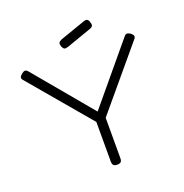

<svg xmlns="http://www.w3.org/2000/svg" viewBox="-150 -987 1082 1132"><g transform="rotate(-20 391.0 -421.5)"><path d="M732 -688Q745 -678 747.5 -669Q750 -660 741 -650L424 -272V-19Q424 -8 421 -1.5Q418 5 411.5 8Q405 11 394 11Q383 11 376.5 8Q370 5 367 -2Q364 -9 364 -21V-268L42 -649Q33 -659 36 -668Q39 -677 52 -687Q61 -694 67.5 -695.5Q74 -697 80 -693.5Q86 -690 92 -682L392 -323L691 -682Q697 -690 702.5 -693.5Q708 -697 715 -695.5Q722 -694 732 -688ZM358 -741Q342 -736 334.5 -739.5Q327 -743 321 -758Q316 -773 319.5 -781Q323 -789 337 -795L497 -851Q511 -856 519.5 -851.5Q528 -847 532 -831Q537 -817 533 -809Q529 -801 514 -796Z"/></g></svg>

Font: Fredoka SemiExpanded Light
Style: Regular
Weight: 300
Width: 6
Designer: Ben Nathan
Foundry: Milena B. Brandão, Ben Nathan
Version: Version 2.001